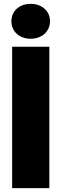

<svg xmlns="http://www.w3.org/2000/svg" viewBox="-20 -968 316 988"><path d="M233.9 -727.5H42.5V0H233.9ZM137.7 -768.6C195.8 -768.6 237.3 -806.2 237.3 -858.9C237.3 -911.1 195.8 -948.2 137.7 -948.2C79.6 -948.2 38.6 -911.1 38.6 -858.9C38.6 -806.2 79.6 -768.6 137.7 -768.6Z"/></svg>

Font: Raveo Display Display ExtraBold
Style: Regular
Weight: 800
Designer: Jakub Foglar, Rasmus Andersson (Inter)
Foundry: Jakubfoglar.com
Version: Version 1.100;Glyphs 3.2.3 (3260)